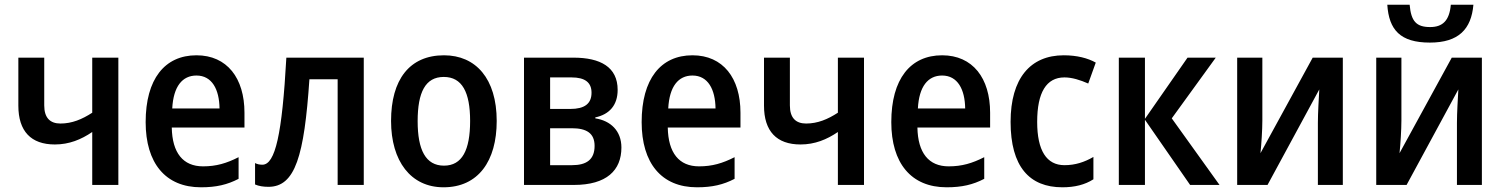

<svg xmlns="http://www.w3.org/2000/svg" viewBox="-20 -786 6389 816"><path d="M168 -541H58V-337C58 -228 112 -172 213 -172C274 -172 325 -193 372 -225V0H483V-541H372V-307C329 -279 286 -261 237 -261C193 -261 168 -285 168 -338Z M815 -551C680 -551 599 -450 599 -267C599 -93 683 10 834 10C899 10 946 -1 994 -26V-118C943 -92 899 -79 843 -79C758 -79 712 -136 710 -244H1019V-307C1019 -454 945 -551 815 -551ZM815 -465C881 -465 912 -406 913 -325H712C717 -419 755 -465 815 -465Z M1526 0V-541H1197C1179 -216 1150 -86 1095 -86C1084 -86 1073 -88 1064 -93V-2C1080 5 1099 8 1121 8C1235 8 1273 -124 1295 -449H1415V0Z M2091 -272C2091 -452 2002 -551 1867 -551C1720 -551 1642 -447 1642 -272C1642 -101 1726 10 1865 10C2013 10 2091 -102 2091 -272ZM1755 -271C1755 -394 1788 -459 1866 -459C1944 -459 1978 -394 1978 -272C1978 -148 1944 -82 1867 -82C1789 -82 1755 -149 1755 -271Z M2605 -404C2605 -501 2532 -541 2417 -541H2207V0H2419C2558 0 2621 -62 2621 -159C2621 -230 2575 -273 2510 -283V-287C2571 -300 2605 -340 2605 -404ZM2494 -392C2494 -345 2464 -323 2404 -323H2318V-457H2409C2467 -457 2494 -435 2494 -392ZM2507 -166C2507 -108 2473 -84 2411 -84H2318V-241H2410C2474 -241 2507 -219 2507 -166Z M2923 -551C2788 -551 2707 -450 2707 -267C2707 -93 2791 10 2942 10C3007 10 3054 -1 3102 -26V-118C3051 -92 3007 -79 2951 -79C2866 -79 2820 -136 2818 -244H3127V-307C3127 -454 3053 -551 2923 -551ZM2923 -465C2989 -465 3020 -406 3021 -325H2820C2825 -419 2863 -465 2923 -465Z M3337 -541H3227V-337C3227 -228 3281 -172 3382 -172C3443 -172 3494 -193 3541 -225V0H3652V-541H3541V-307C3498 -279 3455 -261 3406 -261C3362 -261 3337 -285 3337 -338Z M3984 -551C3849 -551 3768 -450 3768 -267C3768 -93 3852 10 4003 10C4068 10 4115 -1 4163 -26V-118C4112 -92 4068 -79 4012 -79C3927 -79 3881 -136 3879 -244H4188V-307C4188 -454 4114 -551 3984 -551ZM3984 -465C4050 -465 4081 -406 4082 -325H3881C3886 -419 3924 -465 3984 -465Z M4495 10C4548 10 4591 -1 4627 -24V-119C4589 -97 4550 -84 4504 -84C4428 -84 4388 -146 4388 -268C4388 -393 4427 -457 4504 -457C4536 -457 4571 -446 4605 -431L4637 -520C4603 -539 4557 -551 4501 -551C4359 -551 4275 -453 4275 -268C4275 -78 4355 10 4495 10Z M5027 -541 4846 -281V-541H4735V0H4846V-277L5038 0H5163L4960 -283L5147 -541Z M5345 -541H5238V0H5367L5587 -406C5585 -369 5581 -307 5581 -264V0H5687V-541H5559L5337 -135C5341 -173 5345 -234 5345 -274Z M6242 -766H6146C6140 -698 6111 -671 6058 -671C6000 -671 5977 -695 5971 -766H5876C5883 -659 5931 -605 6057 -605C6179 -605 6233 -662 6242 -766ZM5936 -541H5829V0H5958L6178 -406C6176 -369 6172 -307 6172 -264V0H6278V-541H6150L5928 -135C5932 -173 5936 -234 5936 -274Z"/></svg>

Font: Noto Sans UI SemiCondensed Medium
Style: Regular
Weight: 500
Width: 4
Designer: Monotype Design Team
Foundry: Monotype Imaging Inc.
Version: Version 1.901